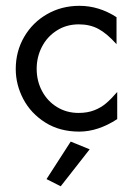

<svg xmlns="http://www.w3.org/2000/svg" viewBox="-20 -445 463 667"><path d="M34.7 -205.1Q34.7 -266.6 64 -316.9Q93.3 -367.2 143.8 -396Q194.3 -424.8 255.9 -424.8Q323.7 -424.8 384.8 -385.3V-291.5Q351.6 -328.6 322 -344.5Q292.5 -360.4 253.9 -360.4Q210.9 -360.4 177.5 -339.1Q144 -317.9 125.7 -282.5Q107.4 -247.1 107.4 -206.1Q107.4 -163.6 126.2 -128.4Q145 -93.3 178.2 -73Q211.4 -52.7 252.9 -52.7Q283.7 -52.7 307.1 -61.8Q330.6 -70.8 348.6 -86.2Q366.7 -101.6 387.2 -125.5V-31.2Q320.3 12.2 255.4 12.2Q187.5 12.2 137.5 -19.3Q87.4 -50.8 61 -100.8Q34.7 -150.9 34.7 -205.1ZM190.9 202.1 141.6 177.2 225.6 46.9 291.5 73.7Z"/></svg>

Font: NMS Futura Pro Book
Style: Regular
Weight: 400
Designer: Blend3rman
Version: Version 0.1